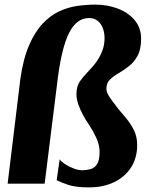

<svg xmlns="http://www.w3.org/2000/svg" viewBox="-20 -794 641 830"><path d="M68 -453Q80.5 -540.5 105.8 -598.5Q131 -656.5 164.5 -692Q198 -727.5 236.5 -745.2Q275 -763 315 -768.5Q355 -774 392.5 -774Q444 -774 489 -757Q534 -740 562 -707Q590 -674 590 -627Q590 -581.5 575 -553.5Q560 -525.5 537.5 -508Q515 -490.5 492.5 -477.5Q470 -464.5 455 -449.8Q440 -435 440 -411.5Q440 -400 445.5 -388.5Q451 -377 462.2 -361.8Q473.5 -346.5 490 -325Q506.5 -305 525.8 -282.2Q545 -259.5 559 -231.2Q573 -203 573 -166.5Q573 -111.5 546.8 -70.5Q520.5 -29.5 473.8 -6.8Q427 16 364.5 16Q306.5 16 274.5 5Q242.5 -6 225 -15L238 -105.5Q244.5 -95.5 261.8 -84.2Q279 -73 299.8 -65.2Q320.5 -57.5 338 -58Q355 -58.5 371.8 -63Q388.5 -67.5 399.5 -84.2Q410.5 -101 410.5 -138.5Q410.5 -168 395.5 -199.8Q380.5 -231.5 365 -254.5Q352.5 -272 340 -294.8Q327.5 -317.5 319 -341.5Q310.5 -365.5 310.5 -386.5Q310.5 -421.5 325.5 -442.5Q340.5 -463.5 363.5 -487.5Q383.5 -507.5 398.8 -529.8Q414 -552 423 -576.5Q432 -601 432 -628.5Q432 -652.5 424.5 -672.2Q417 -692 402.2 -704Q387.5 -716 364.5 -716Q339 -716 317.2 -700.5Q295.5 -685 278.2 -650.8Q261 -616.5 248 -560.5Q235 -504.5 226 -425L173 0H13Z"/></svg>

Font: Merriweather 20pt Black
Style: Italic
Weight: 900
Italic angle: -7.8°
Version: Version 2.101